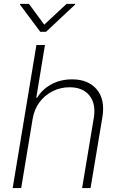

<svg xmlns="http://www.w3.org/2000/svg" viewBox="-20 -956 616 976"><path d="M146.3 -353.7 87.7 0H44.4L165.1 -727.3H208.5L164.4 -459.2H168.7Q194.2 -501.8 240.8 -527.2Q287.3 -552.6 346.6 -552.6Q429 -552.6 472.1 -501.2Q515.3 -449.9 500.4 -359.7L440.3 0H397.4L457 -358Q468.4 -427.9 434.8 -470.2Q401.3 -512.4 333.5 -512.4Q287.6 -512.4 247.9 -492.5Q208.1 -472.7 181.3 -437Q154.5 -401.3 146.3 -353.7ZM127.1 -936.4 204.9 -830.6 318.5 -936.4H362.9L361.9 -932.9L214.1 -794.4H184.7L81.3 -932.9L82.7 -936.4Z"/></svg>

Font: Inter Extra Light  BETA
Style: Italic
Weight: 200
Italic angle: 9.39999°
Designer: Rasmus Andersson
Foundry: rsms
Version: Version 3.011;git-f93a4a705